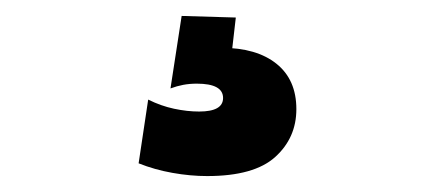

<svg xmlns="http://www.w3.org/2000/svg" viewBox="-20 -31 540 241"><path d="M240 190Q219 190 196.5 186Q174 182 154 174L166 94Q182 102 198.5 105.5Q215 109 230 109Q260 109 260 92Q260 74 227 74Q218 74 210 75.5Q202 77 194 80L208 -11L276 -9L270 43L258 29Q302 29 327 49Q352 69 352 106Q352 142 325.5 166Q299 190 240 190Z"/></svg>

Font: Radio Canada Big
Style: Regular
Weight: 400
Designer: Étienne Aubert Bonn
Foundry: Coppers and Brasses
Version: Version 1.001